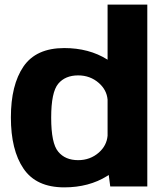

<svg xmlns="http://www.w3.org/2000/svg" viewBox="-20 -805 711 829"><path d="M456 0H616V-785H444.5V-547C444 -547.5 443 -548 442.5 -548.5C390.5 -581 328.5 -597.5 257.5 -597.5C176.5 -597.5 118 -571 81.5 -518C45 -464.5 27 -391.5 27 -298C27 -204.5 45 -130.5 81.5 -77C118 -23 176.5 4 257.5 4C328.5 4 390.5 -12.5 442.5 -45C445 -46.5 447 -48 449.5 -49.5ZM444.5 -219C442 -190.5 429.5 -166.5 407 -146.5C382 -124.5 352 -113.5 317.5 -113.5C280.5 -113.5 251.5 -125.5 231.5 -150C211 -174 201 -223 201 -297C201 -370.5 211 -419 231.5 -443.5C251.5 -467.5 280.5 -479.5 317.5 -479.5C352 -479.5 382 -468.5 407 -446.5C429.5 -426.5 442 -403 444.5 -375Z"/></svg>

Font: Anybody
Style: Bold
Weight: 700
Designer: Tyler Finck
Foundry: Etcetera Type Company
Version: Version 1.110